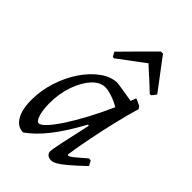

<svg xmlns="http://www.w3.org/2000/svg" viewBox="-214 -791 890 890"><g transform="rotate(45 230.5 -346.5)"><path d="M334 -60Q339 -60 345.5 -63.5Q352 -67 367.5 -80Q383 -93 413 -119L425 -118L438 -94Q394 -52 366.5 -29Q339 -6 323 3Q307 12 294 12Q280 12 271 4.5Q262 -3 262 -15Q262 -26 273.5 -81.5Q285 -137 305 -225L299 -227Q250 -137 205 -79.5Q160 -22 112 12Q75 12 53.5 -23.5Q32 -59 32 -122Q32 -184 51.5 -244.5Q71 -305 104 -353.5Q137 -402 178 -431Q219 -460 261 -460L361 -444L370 -469L375 -470L406 -455L414 -443Q398 -390 382 -322.5Q366 -255 352.5 -187.5Q339 -120 331 -64ZM133 -69Q146 -69 168.5 -93.5Q191 -118 218.5 -160.5Q246 -203 275 -257.5Q304 -312 331 -373Q308 -387 280 -396.5Q252 -406 233 -406Q199 -406 169 -373Q139 -340 120.5 -286.5Q102 -233 102 -171Q102 -127 111 -98Q120 -69 133 -69ZM146 -552Q146 -552 161.5 -567.5Q177 -583 199.5 -606Q222 -629 244.5 -651.5Q267 -674 282.5 -689.5Q298 -705 298 -705H312Q312 -705 323.5 -689.5Q335 -674 352 -651.5Q369 -629 386.5 -606Q404 -583 415.5 -567.5Q427 -552 427 -552L410 -530L401 -529Q401 -529 390.5 -539Q380 -549 364.5 -563.5Q349 -578 333 -592Q317 -606 306.5 -616Q296 -626 296 -626Q296 -626 283 -616Q270 -606 251 -592Q232 -578 212.5 -563.5Q193 -549 180 -539Q167 -529 167 -529L158 -530Z"/></g></svg>

Font: Alegreya
Style: Italic
Weight: 400
Italic angle: -7°
Designer: Juan Pablo del Peral
Foundry: Huerta Tipografica
Version: Version 2.009